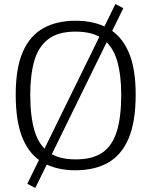

<svg xmlns="http://www.w3.org/2000/svg" viewBox="-20 -829 771 948"><path d="M154.3 99.1 114.7 78.6 549.8 -809.1 588.9 -788.6ZM352.5 11.7Q259.3 11.7 193.4 -25.4Q127.4 -62.5 92.5 -144.3Q57.6 -226.1 57.6 -361.3Q57.6 -493.7 93 -573.7Q128.4 -653.8 194.6 -690.2Q260.7 -726.6 353 -726.6Q445.8 -726.6 512.2 -690.2Q578.6 -653.8 614.3 -573.7Q649.9 -493.7 649.9 -361.8Q649.9 -228 615.2 -146Q580.6 -64 514.2 -26.1Q447.8 11.7 352.5 11.7ZM354 -42Q437.5 -42 486.6 -76.4Q535.6 -110.8 557.1 -181.6Q578.6 -252.4 578.6 -361.3Q578.6 -458 558.6 -527.8Q538.6 -597.7 489.5 -635.3Q440.4 -672.9 353 -672.9Q266.6 -672.9 217.8 -635.3Q168.9 -597.7 149.2 -527.8Q129.4 -458 129.4 -361.8Q129.4 -253.9 150.6 -182.9Q171.9 -111.8 221.2 -76.9Q270.5 -42 354 -42Z"/></svg>

Font: Pontano Sans Light
Style: Regular
Weight: 300
Designer: Vernon Adams
Foundry: Vernon Adams
Version: Version 2.001